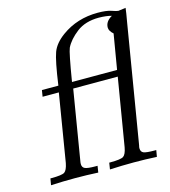

<svg xmlns="http://www.w3.org/2000/svg" viewBox="-106 -791 777 876"><g transform="rotate(-15 282.5 -352.5)"><path d="M26.9 0 32.2 -30.8H37.1Q86.9 -30.8 99.4 -39.3Q111.8 -47.9 118.2 -80.1L170.9 -399.9H94.2L99.1 -430.2H176.8Q192.9 -543.9 207 -582Q221.2 -620.1 265.1 -651.9Q338.4 -705.1 436 -705.1Q477.1 -705.1 500 -697Q522.9 -689 529.8 -689Q533.7 -689 564.9 -693.8Q563 -674.8 554.2 -626L462.9 -76.2Q462.9 -74.2 461.9 -70.6Q460.9 -66.9 460.4 -64Q460 -61 460 -58.1Q460 -41 473.4 -35.9Q486.8 -30.8 523.9 -30.8H532.2L526.9 0Q472.7 -2.9 418 -2.9Q361.8 -2.9 305.2 0L310.1 -30.8H314.9Q364.7 -30.8 377.4 -39.3Q390.1 -47.9 396 -80.1L449.2 -399.9H238.8L185.1 -75.2Q183.1 -65.4 183.1 -58.1Q183.1 -42 196 -36.4Q209 -30.8 244.1 -30.8H254.9L250 0Q195.8 -2.9 139.9 -2.9Q84 -2.9 26.9 0ZM241.2 -430.2H454.1L481.9 -595.2Q462.9 -611.3 462.9 -627.9Q462.9 -656.7 495.1 -674.8Q471.2 -681.6 435.1 -682.1Q371.1 -682.1 330.1 -650.6Q289.1 -619.1 272 -584Q263.2 -564 241.2 -430.2Z"/></g></svg>

Font: CMU Serif Extra
Style: RomanSlanted
Weight: 500
Italic angle: -9.46001°
Version: Version 0.7.0